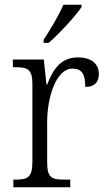

<svg xmlns="http://www.w3.org/2000/svg" viewBox="-20 -786 449 806"><path d="M163 -619V-606H184C230 -645 299 -721 322 -756V-766H246C227 -721 192 -663 163 -619ZM36 0H275V-32H250C200 -32 178 -38 178 -103V-275C178 -373 214 -498 284 -498C324 -498 338 -474 338 -421C379 -421 395 -444 395 -475C395 -517 365 -545 307 -545C231 -545 201 -489 178 -431H175L164 -536H34V-504H41C95 -504 116 -497 116 -433V-106C116 -39 94 -32 44 -32H36Z"/></svg>

Font: Noto Serif Thai SemiCondensed Light
Style: Regular
Weight: 300
Width: 4
Designer: Monotype Design Team
Foundry: Monotype Imaging Inc.
Version: Version 2.002